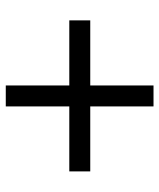

<svg xmlns="http://www.w3.org/2000/svg" viewBox="36 -634 546 658"><g transform="rotate(90 309.0 -305.0)"><path d="M272.9 -51.8V-269.5H49.8V-341.3H272.9V-558.1H344.7V-341.3H567.4V-269.5H344.7V-51.8Z"/></g></svg>

Font: HK Grotesk Medium
Style: Regular
Weight: 500
Designer: Alfredo Marco Pradil and Stefan Peev
Foundry: Hanken Design Co.
Version: Version 1.045;PS 001.045;hotconv 1.0.88;makeotf.lib2.5.64775